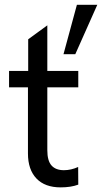

<svg xmlns="http://www.w3.org/2000/svg" viewBox="-20 -790 435 818"><path d="M250.5 -559.1 307.6 -769.5H394.5L300.8 -559.1ZM238.3 8.3Q171.4 8.3 135.3 -29.5Q99.1 -67.4 99.1 -136.2V-418H18.6V-487.8H100.1V-622.6L181.6 -682.1V-487.8H313.5V-418H181.6V-149.9Q181.6 -105 199.5 -85Q217.3 -64.9 252.4 -64.9Q282.7 -64.9 313 -78.6L313.5 -3.4Q282.2 8.3 238.3 8.3Z"/></svg>

Font: HK Grotesk Medium Legacy
Style: Regular
Weight: 500
Designer: Alfredo Marco Pradil
Foundry: Hanken Design Co.
Version: Version 2.022;PS 002.022;hotconv 1.0.88;makeotf.lib2.5.64775